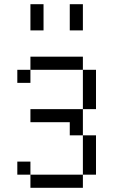

<svg xmlns="http://www.w3.org/2000/svg" viewBox="-20 -895 540 915"><path d="M125 -62.5V0H375V-62.5ZM125 -62.5V-125H62.5V-62.5ZM375 -62.5H437.5V-250H375ZM375 -250Q375 -250 375 -375H125V-312.5H312.5V-250ZM375 -375H437.5V-562.5H375ZM125 -562.5H62.5V-500H125ZM125 -562.5H375V-625H125ZM125 -875Q125 -875 125 -750H187.5Q187.5 -750 187.5 -875ZM312.5 -875Q312.5 -875 312.5 -750H375Q375 -750 375 -875Z"/></svg>

Font: Unifont
Style: Regular
Weight: 500
Version: Version 15.1.04